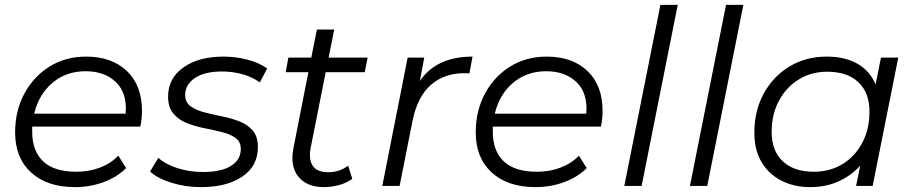

<svg xmlns="http://www.w3.org/2000/svg" viewBox="-20 -762 3748 787"><path d="M287 5Q173 5 107.5 -55Q42 -115 42 -219Q42 -308 80 -378.5Q118 -449 183.5 -489.5Q249 -530 333 -530Q438 -530 500 -471Q562 -412 562 -307Q562 -275 555 -243H112Q112 -233 112 -222Q112 -143 157 -100.5Q202 -58 293 -58Q346 -58 391 -75.5Q436 -93 465 -124L497 -73Q460 -36 404.5 -15.5Q349 5 287 5ZM120 -296H495Q502 -380 455.5 -425Q409 -470 331 -470Q251 -470 195 -422.5Q139 -375 120 -296Z M804 5Q740 5 682.5 -13Q625 -31 595 -59L629 -115Q659 -88 708 -72.5Q757 -57 811 -57Q887 -57 927 -82Q967 -107 967 -151Q967 -181 945.5 -196.5Q924 -212 890 -220.5Q856 -229 818 -236.5Q780 -244 746 -257.5Q712 -271 690.5 -296.5Q669 -322 669 -366Q669 -441 731.5 -485.5Q794 -530 897 -530Q947 -530 996 -517Q1045 -504 1075 -481L1045 -424Q1014 -447 973 -458Q932 -469 891 -469Q818 -469 778.5 -442Q739 -415 739 -373Q739 -343 760.5 -327Q782 -311 816 -302Q850 -293 888 -285.5Q926 -278 960 -265Q994 -252 1015.5 -227.5Q1037 -203 1037 -159Q1037 -81 973 -38Q909 5 804 5Z M1307 5Q1238 5 1203 -38Q1168 -81 1183 -156L1244 -466H1151L1162 -526H1256L1279 -641H1350L1327 -526H1487L1475 -466H1315L1254 -159Q1244 -110 1261.5 -83Q1279 -56 1326 -56Q1371 -56 1407 -83L1424 -29Q1399 -11 1368 -3Q1337 5 1307 5Z M1547 0 1651 -526H1719L1701 -430Q1769 -530 1917 -530L1904 -461Q1899 -461 1894.5 -461.5Q1890 -462 1884 -462Q1800 -462 1745.5 -413.5Q1691 -365 1671 -267L1618 0Z M2175 5Q2061 5 1995.5 -55Q1930 -115 1930 -219Q1930 -308 1968 -378.5Q2006 -449 2071.5 -489.5Q2137 -530 2221 -530Q2326 -530 2388 -471Q2450 -412 2450 -307Q2450 -275 2443 -243H2000Q2000 -233 2000 -222Q2000 -143 2045 -100.5Q2090 -58 2181 -58Q2234 -58 2279 -75.5Q2324 -93 2353 -124L2385 -73Q2348 -36 2292.5 -15.5Q2237 5 2175 5ZM2008 -296H2383Q2390 -380 2343.5 -425Q2297 -470 2219 -470Q2139 -470 2083 -422.5Q2027 -375 2008 -296Z M2539 0 2687 -742H2758L2610 0Z M2808 0 2956 -742H3027L2879 0Z M3301 5Q3234 5 3182 -22Q3130 -49 3101 -98.5Q3072 -148 3072 -218Q3072 -308 3110.5 -378.5Q3149 -449 3216 -489.5Q3283 -530 3369 -530Q3444 -530 3495 -500.5Q3546 -471 3569 -416L3591 -526H3662L3557 0H3489L3506 -83Q3469 -42 3417 -18.5Q3365 5 3301 5ZM3316 -58Q3382 -58 3433.5 -89.5Q3485 -121 3514.5 -177Q3544 -233 3544 -304Q3544 -382 3498.5 -425Q3453 -468 3371 -468Q3305 -468 3253.5 -436Q3202 -404 3172.5 -348.5Q3143 -293 3143 -221Q3143 -144 3188.5 -101Q3234 -58 3316 -58Z"/></svg>

Font: Montserrat
Style: Italic
Weight: 400
Italic angle: -11.3°
Designer: Julieta Ulanovsky
Foundry: Julieta Ulanovsky
Version: Version 9.000; ttfautohint (v1.8.4.7-5d5b)